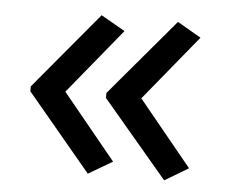

<svg xmlns="http://www.w3.org/2000/svg" viewBox="-39 -514 587 501"><g transform="rotate(5 254.5 -263.5)"><path d="M40 -270 208 -471 271 -435 131 -264 271 -93 208 -56 40 -257ZM238 -270 408 -471 470 -435 330 -264 470 -93 408 -56 238 -257Z"/></g></svg>

Font: Noto Sans Rejang
Style: Regular
Weight: 400
Designer: Monotype Design Team
Foundry: Monotype Imaging Inc.
Version: Version 2.001; ttfautohint (v1.8.4.7-5d5b)